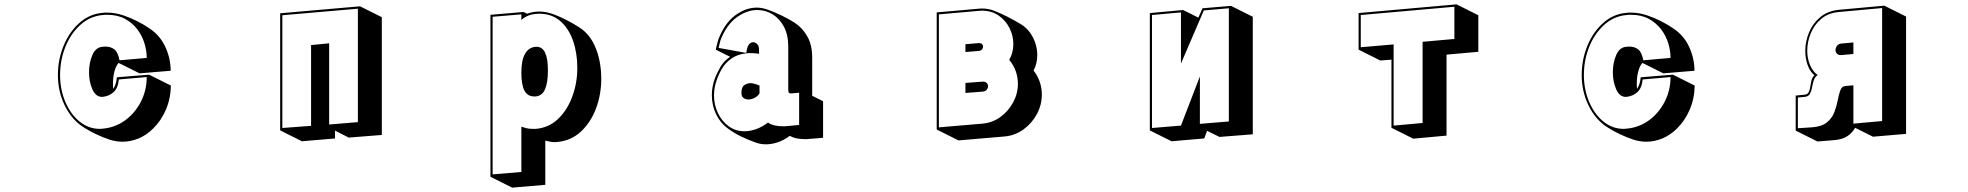

<svg xmlns="http://www.w3.org/2000/svg" viewBox="-20 -586 9040 882"><path d="M525 -297Q512 -283 505.5 -257Q499 -231 499 -204Q499 -197 499 -190.5Q499 -184 500 -178Q514 -197 517 -231L665 -243L765 -193Q764 -133 742 -82Q720 -31 684 4Q653 35 616.5 50Q580 65 543 65Q514 65 485 56Q454 46 419.5 29.5Q385 13 354 -8Q305 -43 275.5 -105.5Q246 -168 246 -241Q246 -312 272 -375.5Q298 -439 344.5 -480.5Q391 -522 451 -527Q456 -528 461.5 -528Q467 -528 472 -528Q493 -528 511.5 -524.5Q530 -521 548 -515Q612 -493 669 -454Q717 -421 740.5 -368.5Q764 -316 764 -261L621 -249ZM526 -221Q522 -181 501.5 -162.5Q481 -144 451 -141H448Q420 -141 404.5 -175.5Q389 -210 389 -254Q389 -298 404.5 -333.5Q420 -369 451 -371Q455 -372 458.5 -372Q462 -372 465 -372Q489 -372 505.5 -359Q522 -346 529 -309L654 -320Q654 -353 643.5 -387.5Q633 -422 610.5 -451.5Q588 -481 554 -499.5Q520 -518 473 -518Q468 -518 462.5 -518Q457 -518 452 -517Q394 -512 349.5 -472Q305 -432 280.5 -371Q256 -310 256 -241Q256 -176 279.5 -119.5Q303 -63 344.5 -28.5Q386 6 439 6Q442 6 445.5 5.5Q449 5 452 5Q509 0 554.5 -33Q600 -66 627 -118.5Q654 -171 654 -232Z M1519 14V50L1367 63L1267 13V-525L1634 -557L1734 -507V34L1582 46ZM1277 -516V2L1409 -8V-379L1492 -387V-14L1624 -25V-546Z M2233 226V-518L2385 -531L2402 -523Q2428 -533 2457 -533Q2474 -533 2491 -529.5Q2508 -526 2524 -520Q2551 -510 2581.5 -494.5Q2612 -479 2640 -461Q2691 -429 2716.5 -365.5Q2742 -302 2742 -224Q2742 -152 2718 -88Q2694 -24 2649 18Q2604 60 2542 66Q2538 66 2535 66.5Q2532 67 2529 67Q2516 67 2505 64.5Q2494 62 2485 60V263L2333 276ZM2375 -4Q2386 0 2398.5 3Q2411 6 2429 6H2441Q2501 1 2543.5 -39.5Q2586 -80 2609 -142.5Q2632 -205 2632 -274Q2632 -342 2612.5 -398.5Q2593 -455 2554 -489Q2515 -523 2457 -523Q2453 -523 2449 -522.5Q2445 -522 2441 -522Q2417 -520 2398.5 -510.5Q2380 -501 2375 -493V-520L2243 -509V215L2375 204ZM2434 -143Q2403 -143 2389 -170Q2375 -197 2375 -252Q2375 -311 2392.5 -340Q2410 -369 2441 -371H2445Q2497 -371 2497 -263Q2497 -207 2484 -176.5Q2471 -146 2441 -143Z M3699 52Q3693 53 3686.5 53Q3680 53 3675 53Q3656 53 3639 49.5Q3622 46 3608 38Q3580 59 3552 68Q3524 77 3499 77Q3486 77 3474.5 75Q3463 73 3452 69Q3418 57 3384.5 41Q3351 25 3322 3Q3289 -21 3269.5 -61.5Q3250 -102 3250 -149Q3250 -184 3262 -220Q3272 -248 3288.5 -277Q3305 -306 3334 -325L3268 -358Q3268 -358 3270 -367Q3272 -376 3275 -387.5Q3278 -399 3280 -405Q3309 -480 3357.5 -515.5Q3406 -551 3456 -551Q3479 -551 3503 -543Q3532 -533 3568 -516Q3604 -499 3634 -479Q3667 -457 3689 -418Q3711 -379 3711 -322V-146L3761 -121V47ZM3617 -157H3613Q3604 -157 3602.5 -162.5Q3601 -168 3601 -172V-372Q3601 -426 3581 -463.5Q3561 -501 3528.5 -520.5Q3496 -540 3458 -540Q3411 -540 3364.5 -506.5Q3318 -473 3290 -402Q3289 -400 3287 -391Q3285 -382 3283 -374Q3281 -366 3281 -366L3408 -343L3411 -359Q3415 -377 3423 -384.5Q3431 -392 3439 -392Q3448 -392 3455.5 -386Q3463 -380 3465 -372Q3467 -365 3467 -352Q3467 -339 3467 -339Q3467 -339 3455 -340.5Q3443 -342 3427 -342Q3423 -342 3417.5 -342Q3412 -342 3407 -341Q3366 -336 3339 -316.5Q3312 -297 3296.5 -270.5Q3281 -244 3272 -217Q3260 -183 3260 -148Q3260 -104 3278 -66.5Q3296 -29 3327.5 -6Q3359 17 3400 17Q3425 17 3452.5 7.5Q3480 -2 3508 -23Q3521 -14 3538 -10Q3555 -6 3574 -6Q3580 -6 3586 -6Q3592 -6 3598 -7L3651 -12V-160ZM3469 -157Q3461 -144 3446.5 -136.5Q3432 -129 3418 -129Q3405 -129 3395.5 -136Q3386 -143 3386 -159V-160Q3386 -187 3400 -195.5Q3414 -204 3427 -204Q3432 -204 3435.5 -203.5Q3439 -203 3442 -202Q3451 -200 3460 -196.5Q3469 -193 3469 -193Z M4283 9V-529L4475 -546Q4479 -546 4482.5 -546.5Q4486 -547 4490 -547Q4505 -547 4519 -544.5Q4533 -542 4546 -537Q4609 -512 4671 -474Q4706 -452 4725.5 -413.5Q4745 -375 4745 -334Q4745 -315 4741 -297Q4737 -279 4728 -262Q4748 -236 4757 -208Q4766 -180 4766 -152Q4766 -104 4743 -61.5Q4720 -19 4681 9Q4642 37 4594 41L4383 59ZM4493 -18Q4539 -22 4575.5 -48.5Q4612 -75 4634 -115.5Q4656 -156 4656 -201Q4656 -230 4646.5 -258Q4637 -286 4616 -311Q4635 -343 4635 -384Q4635 -422 4617.5 -457Q4600 -492 4567.5 -514.5Q4535 -537 4490 -537Q4486 -537 4483 -536.5Q4480 -536 4476 -536L4293 -520V-1ZM4415 -383 4476 -388H4478Q4487 -388 4491.5 -383Q4496 -378 4496 -372Q4496 -365 4491 -359Q4486 -353 4476 -352L4415 -347ZM4415 -205 4493 -211H4496Q4507 -211 4513 -204.5Q4519 -198 4519 -190Q4519 -182 4513 -174Q4507 -166 4493 -165L4415 -159Z M5525 15 5512 50 5362 63 5262 13V-526L5415 -540L5485 -505L5504 -548L5635 -559L5735 -509V31L5582 43ZM5510 -538 5405 -294V-529L5272 -517V2L5405 -9L5492 -235V-17L5625 -28V-548Z M6372 1V-312L6321 -308L6221 -358V-526L6671 -566L6771 -516V-348L6625 -335V37L6472 51ZM6661 -407V-555L6231 -517V-369L6382 -382V-9L6515 -21V-394Z M7525 -297Q7512 -283 7505.5 -257Q7499 -231 7499 -204Q7499 -197 7499 -190.5Q7499 -184 7500 -178Q7514 -197 7517 -231L7665 -243L7765 -193Q7764 -133 7742 -82Q7720 -31 7684 4Q7653 35 7616.5 50Q7580 65 7543 65Q7514 65 7485 56Q7454 46 7419.5 29.5Q7385 13 7354 -8Q7305 -43 7275.5 -105.5Q7246 -168 7246 -241Q7246 -312 7272 -375.5Q7298 -439 7344.5 -480.5Q7391 -522 7451 -527Q7456 -528 7461.5 -528Q7467 -528 7472 -528Q7493 -528 7511.5 -524.5Q7530 -521 7548 -515Q7612 -493 7669 -454Q7717 -421 7740.5 -368.5Q7764 -316 7764 -261L7621 -249ZM7526 -221Q7522 -181 7501.5 -162.5Q7481 -144 7451 -141H7448Q7420 -141 7404.5 -175.5Q7389 -210 7389 -254Q7389 -298 7404.5 -333.5Q7420 -369 7451 -371Q7455 -372 7458.5 -372Q7462 -372 7465 -372Q7489 -372 7505.5 -359Q7522 -346 7529 -309L7654 -320Q7654 -353 7643.5 -387.5Q7633 -422 7610.5 -451.5Q7588 -481 7554 -499.5Q7520 -518 7473 -518Q7468 -518 7462.5 -518Q7457 -518 7452 -517Q7394 -512 7349.5 -472Q7305 -432 7280.5 -371Q7256 -310 7256 -241Q7256 -176 7279.5 -119.5Q7303 -63 7344.5 -28.5Q7386 6 7439 6Q7442 6 7445.5 5.5Q7449 5 7452 5Q7509 0 7554.5 -33Q7600 -66 7627 -118.5Q7654 -171 7654 -232Z M8502 1Q8490 23 8467 39Q8444 55 8403 58L8329 64L8229 14V-147L8270 -151Q8283 -152 8288.5 -162.5Q8294 -173 8296 -187.5Q8298 -202 8301.5 -216.5Q8305 -231 8315 -240Q8294 -258 8283.5 -288Q8273 -318 8273 -352Q8273 -395 8290 -436.5Q8307 -478 8341.5 -507Q8376 -536 8428 -541L8636 -560L8736 -510V29L8584 42ZM8429 -531Q8379 -527 8346.5 -499.5Q8314 -472 8298 -432.5Q8282 -393 8282 -353Q8282 -318 8294.5 -288Q8307 -258 8330 -241Q8317 -233 8312 -217Q8307 -201 8304 -184Q8301 -167 8294.5 -155Q8288 -143 8271 -141L8239 -138V3L8302 -1Q8348 -4 8372 -23.5Q8396 -43 8406.5 -70.5Q8417 -98 8422 -125Q8427 -152 8434 -171Q8441 -190 8458 -191L8494 -194V-18L8626 -30V-549ZM8436 -333Q8424 -333 8418 -340Q8412 -347 8412 -356Q8412 -367 8419 -376Q8426 -385 8439 -386L8494 -391V-338L8439 -333Z"/></svg>

Font: Rampart One
Style: Regular
Weight: 400
Designer: Fontworks Inc.
Foundry: Fontworks Inc.
Version: Version 1.100